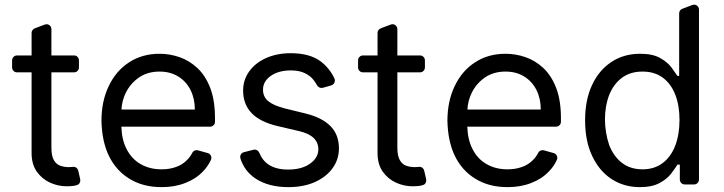

<svg xmlns="http://www.w3.org/2000/svg" viewBox="-20 -780 3064 812"><path d="M191.8 -7.5Q157.7 -23.1 135.7 -54Q113.6 -85.6 113.6 -132.8V-474.1H51.8Q43.3 -474.1 37.3 -480.1Q31.2 -486.2 31.2 -495V-524.5Q31.2 -533.4 37.3 -539.4Q43.3 -545.5 51.8 -545.5H113.6V-641Q113.6 -647.4 117.4 -652.5Q121.1 -657.7 127.1 -660.2L169.4 -676.1Q174.4 -677.6 176.5 -677.6Q185 -677.6 191.2 -671.5Q197.4 -665.5 197.4 -656.2V-545.5H293.3Q301.8 -545.5 307.9 -539.4Q313.9 -533.4 313.9 -524.5V-495Q313.9 -486.2 307.9 -480.1Q301.8 -474.1 293.3 -474.1H197.4V-155.5Q197.4 -120.4 208.1 -102.3Q218 -85.2 234.7 -79.2Q252.1 -73.2 269.9 -73.2Q275.9 -73.2 285.2 -73.9L287.6 -74.2Q288.7 -74.6 290.8 -74.6Q298.3 -74.6 303.8 -70Q309.3 -65.3 311.1 -57.9L319.2 -21.7Q319.6 -20.2 319.6 -17Q319.6 -9.6 315.3 -3.9Q311.1 1.8 304 3.2L292.3 6Q277.3 7.8 261.4 7.8Q225.5 7.8 191.8 -7.5Z M527.7 -23.8Q470.9 -58.2 440 -121.8Q411.2 -182.2 409.1 -268.5Q409.1 -352.3 440 -416.2Q470.9 -480.8 525.9 -516.3Q581.3 -552.6 654.8 -552.6Q697.8 -552.6 739 -538.4Q780.5 -524.1 814.6 -492.5Q848.7 -460.6 869 -408.4Q889.2 -356.2 889.2 -279.8V-265.3Q889.2 -256.4 883.2 -250.4Q877.1 -244.3 868.6 -244.3H493.3Q495 -189.6 514.6 -151.3Q535.9 -108.3 574.2 -86.3Q612.6 -63.9 663.4 -63.9Q696.7 -63.9 723.4 -73.5Q750.4 -82.7 769.5 -101.9Q783.7 -115.1 793.3 -133.9Q795.8 -139.2 800.8 -142Q805.8 -144.9 811.4 -144.9Q815.3 -144.9 817.1 -144.2L859 -132.5Q865.8 -130.7 869.9 -125Q873.9 -119.3 873.9 -112.6Q873.9 -107.6 872.2 -104Q859 -75.6 837.7 -54.3Q808.2 -23.1 763.1 -6Q719.5 11.4 663.4 11.4Q584.9 11.4 527.7 -23.8ZM804 -316.8Q804 -362.9 785.9 -399.1Q767.8 -435.4 734 -456.3Q700.3 -477.3 654.8 -477.3Q604.8 -477.3 568.5 -452.8Q532 -427.6 512.4 -388.5Q495.7 -354.4 493.6 -316.8Z M1060.7 -24.9Q1014.2 -55.8 996.8 -109.7Q995.7 -112.9 995.7 -116.5Q995.7 -123.6 1000.2 -129.3Q1004.6 -134.9 1011.7 -136.4L1052.2 -146.7Q1055.8 -147.4 1057.2 -147.4Q1063.2 -147.4 1068.7 -143.6Q1074.2 -139.9 1076.7 -133.9Q1089.1 -102.3 1114.3 -84.9Q1146.7 -62.9 1198.2 -62.9Q1256.7 -62.9 1291.5 -88.1Q1326.3 -112.9 1326.3 -148.4Q1326.3 -177.2 1306.5 -196.4Q1286.2 -215.9 1245 -225.5L1153.8 -246.8Q1078.1 -264.9 1043.3 -302.6Q1008.2 -339.8 1008.2 -396.7Q1008.2 -442.8 1034.4 -478.7Q1060.7 -514.9 1106.2 -534.8Q1151.6 -555 1209.5 -555Q1290.8 -555 1337.4 -519.5Q1374.3 -491.1 1394.5 -447.8Q1396.3 -444.2 1396.3 -439.3Q1396.3 -432.5 1392.2 -426.8Q1388.1 -421.2 1381.4 -419L1345.2 -408.7Q1341.6 -408 1339.8 -408Q1334.2 -408 1329 -411Q1323.9 -414.1 1321 -419Q1315 -430.4 1306.8 -440.7Q1293.7 -458.8 1269.5 -470.5Q1246.1 -482.2 1209.5 -482.2Q1159.1 -482.2 1125.7 -459.5Q1092.3 -436.1 1092.3 -400.9Q1092.3 -370 1115.1 -351.6Q1138.1 -333.1 1186.4 -321L1267.8 -301.1Q1341.3 -283.7 1377.5 -246.8Q1413.4 -210.6 1413.4 -152.7Q1413.4 -105.5 1386.4 -68.5Q1359.7 -31.6 1311.4 -9.9Q1263.5 11.4 1199.6 11.4Q1115.8 11.4 1060.7 -24.9Z M1654.8 -7.5Q1620.7 -23.1 1598.7 -54Q1576.7 -85.6 1576.7 -132.8V-474.1H1514.9Q1506.4 -474.1 1500.4 -480.1Q1494.3 -486.2 1494.3 -495V-524.5Q1494.3 -533.4 1500.4 -539.4Q1506.4 -545.5 1514.9 -545.5H1576.7V-641Q1576.7 -647.4 1580.4 -652.5Q1584.2 -657.7 1590.2 -660.2L1632.5 -676.1Q1637.4 -677.6 1639.6 -677.6Q1648.1 -677.6 1654.3 -671.5Q1660.5 -665.5 1660.5 -656.2V-545.5H1756.4Q1764.9 -545.5 1771 -539.4Q1777 -533.4 1777 -524.5V-495Q1777 -486.2 1771 -480.1Q1764.9 -474.1 1756.4 -474.1H1660.5V-155.5Q1660.5 -120.4 1671.2 -102.3Q1681.1 -85.2 1697.8 -79.2Q1715.2 -73.2 1733 -73.2Q1739 -73.2 1748.2 -73.9L1750.7 -74.2Q1751.8 -74.6 1753.9 -74.6Q1761.4 -74.6 1766.9 -70Q1772.4 -65.3 1774.1 -57.9L1782.3 -21.7Q1782.7 -20.2 1782.7 -17Q1782.7 -9.6 1778.4 -3.9Q1774.1 1.8 1767 3.2L1755.3 6Q1740.4 7.8 1724.4 7.8Q1688.6 7.8 1654.8 -7.5Z M1990.8 -23.8Q1933.9 -58.2 1903.1 -121.8Q1874.3 -182.2 1872.2 -268.5Q1872.2 -352.3 1903.1 -416.2Q1933.9 -480.8 1989 -516.3Q2044.4 -552.6 2117.9 -552.6Q2160.9 -552.6 2202.1 -538.4Q2243.6 -524.1 2277.7 -492.5Q2311.8 -460.6 2332 -408.4Q2352.3 -356.2 2352.3 -279.8V-265.3Q2352.3 -256.4 2346.2 -250.4Q2340.2 -244.3 2331.7 -244.3H1956.3Q1958.1 -189.6 1977.6 -151.3Q1998.9 -108.3 2037.3 -86.3Q2075.6 -63.9 2126.4 -63.9Q2159.8 -63.9 2186.4 -73.5Q2213.4 -82.7 2232.6 -101.9Q2246.8 -115.1 2256.4 -133.9Q2258.9 -139.2 2263.8 -142Q2268.8 -144.9 2274.5 -144.9Q2278.4 -144.9 2280.2 -144.2L2322.1 -132.5Q2328.8 -130.7 2332.9 -125Q2337 -119.3 2337 -112.6Q2337 -107.6 2335.2 -104Q2322.1 -75.6 2300.8 -54.3Q2271.3 -23.1 2226.2 -6Q2182.5 11.4 2126.4 11.4Q2047.9 11.4 1990.8 -23.8ZM2267 -316.8Q2267 -362.9 2248.9 -399.1Q2230.8 -435.4 2197.1 -456.3Q2163.4 -477.3 2117.9 -477.3Q2067.8 -477.3 2031.6 -452.8Q1995 -427.6 1975.5 -388.5Q1958.8 -354.4 1956.7 -316.8Z M2565.7 -23.1Q2512.8 -58.6 2484 -121.4Q2454.5 -183.6 2454.5 -271.3Q2454.5 -358 2484 -420.5Q2513.1 -483.3 2566.1 -518.1Q2617.9 -552.6 2687.5 -552.6Q2740.4 -552.6 2771.7 -534.8Q2802.6 -517.4 2819.2 -495.4Q2835.2 -473.7 2845.2 -458.8H2852.3V-723.7Q2852.3 -730.1 2856 -735.4Q2859.7 -740.8 2865.8 -742.9L2908 -758.9Q2913 -760.3 2915.1 -760.3Q2923.7 -760.3 2929.9 -754.3Q2936.1 -748.2 2936.1 -739.3V-21Q2936.1 -12.1 2930 -6Q2924 0 2915.1 0H2875.7Q2867.2 0 2861.2 -6Q2855.1 -12.1 2855.1 -21V-83.8H2845.2Q2833.8 -66.1 2818.9 -46.5Q2801.8 -23.4 2770.2 -6.4Q2737.9 11.4 2686.1 11.4Q2618.6 11.4 2565.7 -23.1ZM2556.1 -167.3Q2574.2 -119.7 2609.4 -92Q2644.9 -63.9 2697.4 -63.9Q2747.5 -63.9 2782.7 -90.6Q2817.5 -116.8 2835.6 -163.7Q2853.7 -211.3 2853.7 -272.7Q2853.7 -333.5 2835.9 -379.6Q2817.8 -425.8 2783.4 -451.3Q2748.6 -477.3 2697.4 -477.3Q2644.5 -477.3 2608.7 -449.9Q2573.5 -422.6 2555.8 -376.8Q2538.4 -331 2538.4 -272.7Q2539.4 -217.3 2556.1 -167.3Z"/></svg>

Font: DeltaSans
Style: Regular
Weight: 400
Designer: Rasmus Andersson
Foundry: rsms
Version: Version 3.012